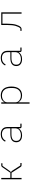

<svg xmlns="http://www.w3.org/2000/svg" viewBox="2102 -2688 796 5040"><g transform="rotate(-90 2500.0 -168.0)"><path d="M315 0V-533H350V-294H485L631 -505Q642 -521 652 -527Q662 -533 678 -533H734V-502H667L539 -320Q525 -299 516.5 -291.5Q508 -284 494 -280V-277Q510 -274 521.5 -265Q533 -256 546 -233L676 -31H742V0H680Q666 0 656.5 -5.5Q647 -11 637 -26L485 -263H350V0Z M1286 -140Q1286 -212 1337.5 -253Q1389 -294 1501 -294H1651V-366Q1651 -441 1610 -478.5Q1569 -516 1494 -516Q1377 -516 1327 -417L1302 -433Q1357 -546 1495 -546Q1586 -546 1636 -500.5Q1686 -455 1686 -370V-32H1773V0H1697Q1675 0 1664.5 -11Q1654 -22 1652 -43V-81H1648Q1630 -39 1583 -13Q1536 13 1468 13Q1382 13 1334 -27Q1286 -67 1286 -140ZM1651 -156V-266H1501Q1412 -266 1367.5 -236Q1323 -206 1323 -155V-125Q1323 -74 1364 -45.5Q1405 -17 1471 -17Q1519 -17 1560 -33.5Q1601 -50 1626 -81.5Q1651 -113 1651 -156Z M2299 210V-533H2334V-450H2337Q2357 -492 2403.5 -519Q2450 -546 2517 -546Q2626 -546 2687 -474Q2748 -402 2748 -267Q2748 -132 2687 -59.5Q2626 13 2517 13Q2450 13 2404 -14Q2358 -41 2337 -83H2334V210ZM2710 -237V-297Q2710 -398 2657.5 -456.5Q2605 -515 2511 -515Q2464 -515 2423.5 -497.5Q2383 -480 2358.5 -449Q2334 -418 2334 -380V-155Q2334 -115 2358.5 -84Q2383 -53 2423.5 -35.5Q2464 -18 2511 -18Q2605 -18 2657.5 -77Q2710 -136 2710 -237Z M3286 -140Q3286 -212 3337.5 -253Q3389 -294 3501 -294H3651V-366Q3651 -441 3610 -478.5Q3569 -516 3494 -516Q3377 -516 3327 -417L3302 -433Q3357 -546 3495 -546Q3586 -546 3636 -500.5Q3686 -455 3686 -370V-32H3773V0H3697Q3675 0 3664.5 -11Q3654 -22 3652 -43V-81H3648Q3630 -39 3583 -13Q3536 13 3468 13Q3382 13 3334 -27Q3286 -67 3286 -140ZM3651 -156V-266H3501Q3412 -266 3367.5 -236Q3323 -206 3323 -155V-125Q3323 -74 3364 -45.5Q3405 -17 3471 -17Q3519 -17 3560 -33.5Q3601 -50 3626 -81.5Q3651 -113 3651 -156Z M4209 0V-31H4275Q4315 -70 4339.5 -153.5Q4364 -237 4364 -376V-533H4696V0H4662V-502H4398V-376Q4398 -234 4372 -145.5Q4346 -57 4306 -19Q4295 -8 4283 -4Q4271 0 4253 0Z"/></g></svg>

Font: IBM Plex Sans JP ExtraLight
Style: Regular
Weight: 200
Designer: Mike Abbink; Paul van der Laan; Pieter van Rosmalen; Wujin Sim; Yejin Wi; Jinhee Kim; Boomi Park; Yona Kim; Kichan Ma
Foundry: Sandoll Inc.
Version: Version 1.001